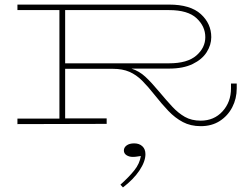

<svg xmlns="http://www.w3.org/2000/svg" viewBox="-20 -540 1086 837"><path d="M56 1V-23H239V-496H56V-520H717Q810 -520 855.5 -478.5Q901 -437 901 -378Q901 -344 881 -312.5Q861 -281 820 -261Q779 -241 717 -241H553Q587 -230 613.5 -205.5Q640 -181 675 -139Q705 -103 731 -75Q757 -47 786 -30.5Q815 -14 855 -14Q913 -14 950 -54.5Q987 -95 987 -155V-176H1012V-155Q1012 -110 992.5 -72.5Q973 -35 938 -12.5Q903 10 855 10Q811 10 777 -8Q743 -26 714 -56.5Q685 -87 655 -125Q625 -163 599.5 -188.5Q574 -214 544 -227Q514 -240 472 -240H264V-24H445V0ZM717 -496H264V-264H717Q797 -264 836 -298Q875 -332 875 -378Q875 -425 837 -460.5Q799 -496 717 -496ZM614 132Q614 164 588 203Q562 242 516 277L505 265Q543 231 566 202Q589 173 594 140Q586 141 577.5 142.5Q569 144 559 144Q543 144 531.5 136.5Q520 129 520 116Q520 103 532 94Q544 85 565 85Q587 85 600.5 97.5Q614 110 614 132Z"/></svg>

Font: Padyakke Expanded One
Style: Regular
Weight: 400
Designer: James Puckett
Foundry: Dunwich Type Founders
Version: Version 1.500; ttfautohint (v1.8.4.7-5d5b)